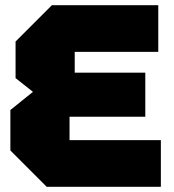

<svg xmlns="http://www.w3.org/2000/svg" viewBox="-20 -720 670 740"><path d="M160 0 20 -140V-296L107 -366L40 -419V-560L180 -700H590V-520H268V-440H540V-270H248V-180H600V0Z"/></svg>

Font: Tektur Black
Style: Regular
Weight: 900
Designer: Adam Jagosz
Foundry: Adam Jagosz
Version: Version 1.005;gftools[0.9.30]